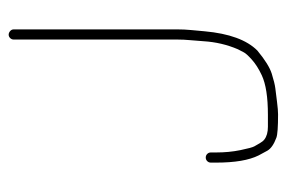

<svg xmlns="http://www.w3.org/2000/svg" viewBox="-132 -594 677 454"><g transform="rotate(-90 207.0 -366.5)"><path d="M352.5 -685C349.5 -685 346.8 -683.8 344.5 -681.5C342.2 -679.2 341 -676.3 341 -673V-286C341 -276 340.5 -265.8 339.5 -255.5C338.5 -245.2 337.7 -234.7 337 -224C335.2 -195.4 328.9 -168.4 318 -143C315.3 -138.3 313 -133.8 311 -129.5C309 -125.2 303.2 -118.7 293.5 -110C283.8 -101.3 271.5 -93.5 256.5 -86.5C235.8 -76.8 204.6 -72 163 -72H134.7C121.9 -72 111.8 -74.8 104.5 -80.5C101.5 -82.8 98.7 -86.3 96 -91C93.3 -95.7 90.8 -100 88.5 -104C86.2 -108 83.2 -119 79.5 -137.1C75.8 -155.2 74 -174.1 74 -194V-207C74 -210.3 72.8 -213.2 70.5 -215.5C68.2 -217.8 65.3 -219 62 -219C58.7 -219 55.8 -217.8 53.5 -215.5C51.2 -213.2 50 -210.3 50 -207V-194C50 -150 55.7 -116.7 67 -94C69.7 -88.7 73.4 -81.8 78.2 -73.3C83 -64.9 93.2 -57.8 108.9 -52C116.1 -49.3 134.5 -48 164 -48C170.7 -48 180.7 -48.8 194 -50.5L226 -54.5C234 -55.5 245.4 -58.3 260.2 -62.9C274.9 -67.5 293.2 -78.9 315 -97C340.1 -122.1 355.2 -163.6 360.5 -221.5C361.5 -232.5 362.5 -243.3 363.5 -254C364.5 -264.7 365 -275.3 365 -286V-673C365 -676.3 363.7 -679.2 361 -681.5C358.3 -683.8 355.5 -685 352.5 -685Z"/></g></svg>

Font: Proton
Style: SeBd
Weight: 500
Version: Version 1.017